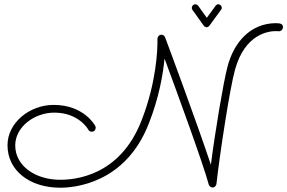

<svg xmlns="http://www.w3.org/2000/svg" viewBox="-20 -864 1339 895"><path d="M1299 -734C1299 -735 1299 -736 1299 -737C1299 -751 1290 -756 1267 -756C1147 -756 1069 -666 1040 -551C1021 -479 983 -252 963 -96C899 -289 757 -671 750 -689C747 -697 741 -702 733 -702C722 -702 714 -693 714 -683C714 -682 714 -679 714 -673C714 -634 710 -482 640 -303C539 -41 326 -26 260 -26C146 -26 51 -90 51 -186C51 -273 141 -339 233 -339C346 -339 390 -263 392 -259C395 -253 401 -250 408 -250C419 -250 426 -259 426 -268C426 -271 426 -274 424 -277C421 -283 369 -375 230 -375C118 -375 15 -292 15 -187C15 -69 118 11 261 11C324 11 565 -7 674 -289C722 -411 740 -519 747 -591C806 -432 928 -98 953 -4C956 5 963 10 972 10C981 10 988 1 989 -7C1004 -143 1052 -458 1076 -541C1122 -704 1229 -719 1266 -719C1277 -719 1279 -718 1280 -718C1289 -718 1297 -725 1299 -734ZM930 -744C933 -740 938 -737 943 -737C948 -737 953 -740 956 -744L1010 -818C1013 -821 1014 -824 1014 -827C1014 -836 1007 -844 997 -844C992 -844 988 -841 985 -837L944 -781L904 -837C900 -842 895 -844 890 -844C881 -844 874 -836 874 -827C874 -825 875 -821 877 -818Z"/></svg>

Font: Sacramento
Style: Regular
Weight: 400
Designer: Astigmatic (AOETI)
Foundry: Astigmatic (AOETI)
Version: Version 1.000